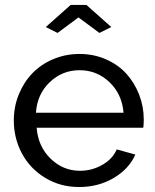

<svg xmlns="http://www.w3.org/2000/svg" viewBox="-20 -750 631 780"><path d="M166 -640.1 267.1 -730H331.1L432.1 -640.1L383.8 -616.2L298.8 -679.2L213.9 -616.2ZM301.8 9.8Q225.1 9.8 163.8 -27.3Q102.5 -64.5 69.3 -126.2Q36.1 -188 36.1 -261.2Q36.1 -315.9 55.9 -365.2Q75.7 -414.6 110.4 -451.2Q145 -487.8 195.3 -509.3Q245.6 -530.8 303.2 -530.8Q360.8 -530.8 410.4 -509Q460 -487.3 493.2 -450.7Q526.4 -414.1 545.2 -365.7Q564 -317.4 564 -265.1Q564 -242.7 562 -231H128.9Q134.8 -154.8 185.5 -105.5Q236.3 -56.2 305.2 -56.2Q353.5 -56.2 395.8 -80.3Q438 -104.5 454.1 -143.1L529.8 -122.1Q503.9 -63.5 441.7 -26.9Q379.4 9.8 301.8 9.8ZM126 -292H481.9Q475.6 -367.7 424.6 -416.3Q373.5 -464.8 303.2 -464.8Q232.9 -464.8 181.9 -416Q130.9 -367.2 126 -292Z"/></svg>

Font: Rawline Medium
Style: Regular
Weight: 500
Designer: Matt McInerney, Pablo Impallari, Rodrigo Fuenzalida
Foundry: Matt McInerney, Pablo Impallari, Rodrigo Fuenzalida
Version: Version 4.020;PS 004.020;hotconv 1.0.88;makeotf.lib2.5.64775